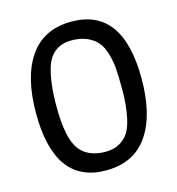

<svg xmlns="http://www.w3.org/2000/svg" viewBox="-108 -805 841 910"><g transform="rotate(-15 313.0 -350.0)"><path d="M177 -538Q152 -465 152 -342Q152 -182 197 -126Q238 -74 323 -74Q363 -74 391.5 -90.5Q420 -107 435.5 -131.5Q451 -156 460 -196Q474 -258 474 -333Q474 -408 471 -443.5Q468 -479 457.5 -515.5Q447 -552 428.5 -574.5Q410 -597 378 -611.5Q346 -626 300.5 -626Q255 -626 223.5 -603.5Q192 -581 177 -538ZM324 -712Q576 -712 576 -365Q576 -186 507 -87Q438 12 302 12Q50 12 50 -335Q50 -514 119 -613Q188 -712 324 -712Z"/></g></svg>

Font: Magra
Style: Regular
Weight: 400
Designer: Viviana Monsalve
Foundry: Viviana Monsalve
Version: Version 1.001